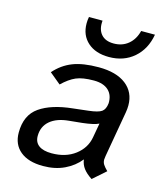

<svg xmlns="http://www.w3.org/2000/svg" viewBox="-106 -768 741 860"><g transform="rotate(15 264.5 -338.0)"><path d="M433 -105Q431 -93 431 -88Q431 -75 437.5 -65Q444 -55 458 -41L399 11Q373 -6 359.5 -24Q346 -42 343 -65Q315 -30 272 -9.5Q229 11 173 11Q105 11 67.5 -20Q30 -51 30 -106Q30 -187 84.5 -225Q139 -263 237 -273L307 -281Q351 -286 366.5 -297Q382 -308 385 -336V-334Q387 -374 363.5 -396Q340 -418 295 -418Q243 -418 213 -405Q183 -392 151 -361L99 -404Q134 -444 181 -462.5Q228 -481 301 -481Q383 -481 428 -446Q473 -411 473 -350Q473 -334 470 -317ZM357 -171 369 -238Q347 -227 294 -221L234 -215Q178 -210 147 -183.5Q116 -157 116 -113Q116 -84 136.5 -69Q157 -54 196 -54Q261 -54 304.5 -87Q348 -120 357 -171ZM197 -657Q197 -672 200 -687H263Q259 -647 278.5 -624Q298 -601 337 -601Q377 -601 404.5 -624Q432 -647 442 -687H506Q494 -618 447.5 -577.5Q401 -537 332 -537Q270 -537 233.5 -569.5Q197 -602 197 -657Z"/></g></svg>

Font: KoHo Medium
Style: Italic
Weight: 500
Italic angle: -10°
Designer: Cadson Demak & Katatrad Team
Foundry: Cadson Demak Co.,Ltd.
Version: Version 1.000